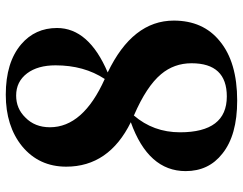

<svg xmlns="http://www.w3.org/2000/svg" viewBox="-106 -698 821 648"><g transform="rotate(-90 304.0 -373.5)"><path d="M239 -332Q182 -266 182 -176Q182 -18 303 -18Q415 -18 415 -137Q415 -196 378 -240Q337 -289 240 -331ZM232 -698Q199 -666 199 -615Q199 -503 362 -430Q408 -500 408 -596Q408 -656 381 -692Q353 -729 306 -729Q262 -729 232 -698ZM559 -197Q559 -98 490 -42Q419 17 289 17Q172 17 110 -33Q51 -79 51 -157Q51 -283 216 -342Q66 -416 66 -560Q66 -652 135 -709Q203 -764 309 -764Q418 -764 479 -712Q534 -665 534 -591Q534 -484 384 -420Q559 -336 559 -197Z"/></g></svg>

Font: `n[OS CN Heavy
Style: <[WOS[P|ûg*[NI>           
Weight: 900
Designer: Ryoko NISHIZUKA ¬âXZm¬º[P (kana & ideographs); Frank Grie√ühammer (Latin, Greek & Cyrillic); Wenlong ZHANG _ e¬á¬ü¬ô (b
Foundry: Adobe Systems Incorporated
Version: Version 1.00 April 7, 2017, initial release